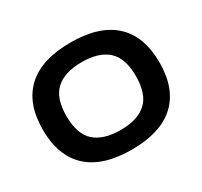

<svg xmlns="http://www.w3.org/2000/svg" viewBox="-148 -907 1172 1113"><g transform="rotate(-30 438.5 -350.0)"><path d="M439 8Q246 8 147 -83Q48 -174 48 -350Q48 -526 147 -617Q246 -708 439 -708Q631 -708 730 -617Q829 -526 829 -350Q829 -174 730 -83Q631 8 439 8ZM439 -123Q553 -123 612 -176.5Q671 -230 671 -350Q671 -470 612 -523.5Q553 -577 439 -577Q324 -577 265 -523.5Q206 -470 206 -350Q206 -230 265 -176.5Q324 -123 439 -123Z"/></g></svg>

Font: Asap Expanded
Style: Bold
Weight: 700
Width: 7
Designer: Pablo Cosgaya
Foundry: Omnibus-Type
Version: Version 3.001; ttfautohint (v1.8.4.7-5d5b)